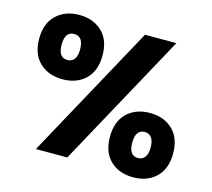

<svg xmlns="http://www.w3.org/2000/svg" viewBox="-104 -840 1077 975"><g transform="rotate(15 435.0 -352.0)"><path d="M31 -546Q31 -627 77.5 -671Q124 -715 198 -715Q272 -715 318 -671Q364 -627 364 -546Q364 -465 318 -421Q272 -377 198 -377Q124 -377 77.5 -421Q31 -465 31 -546ZM710 -704 325 0H160L545 -704ZM197 -615Q149 -615 149 -546Q149 -478 197 -478Q220 -478 233 -495Q246 -512 246 -546Q246 -615 197 -615ZM507 -158Q507 -239 553 -283Q599 -327 673 -327Q747 -327 793 -283Q839 -239 839 -158Q839 -77 793 -33Q747 11 673 11Q599 11 553 -33Q507 -77 507 -158ZM672 -227Q649 -227 636.5 -210Q624 -193 624 -158Q624 -90 672 -90Q695 -90 708 -107Q721 -124 721 -158Q721 -192 708 -209.5Q695 -227 672 -227Z"/></g></svg>

Font: MSTAGE
Style: Bold
Weight: 700
Designer: Ninad Kale (Devanagari), Jonny Pinhorn (Latin)
Foundry: Indian Type Foundry
Version: 4.004